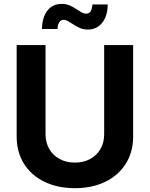

<svg xmlns="http://www.w3.org/2000/svg" viewBox="-20 -960 772 990"><path d="M65.9 -255.4V-727.5H214.8V-267.6Q214.8 -225.6 233.6 -192.4Q252.4 -159.2 286.9 -140.4Q321.3 -121.6 366.2 -121.6Q411.1 -121.6 445.3 -140.4Q479.5 -159.2 498.3 -192.1Q517.1 -225.1 517.1 -267.6V-727.5H666.5V-255.4Q666.5 -176.8 628.9 -116.5Q591.3 -56.2 523.2 -22.9Q455.1 10.3 366.2 10.3Q276.9 10.3 208.7 -22.9Q140.6 -56.2 103.3 -116.2Q65.9 -176.3 65.9 -255.4ZM349.6 -839.4Q334.5 -849.1 325.7 -853.5Q316.9 -857.9 308.6 -857.9Q293.5 -857.9 285.4 -845.2Q277.3 -832.5 276.4 -810.5H196.3Q197.8 -872.1 224.9 -906Q252 -939.9 297.9 -939.9Q321.8 -939.9 339.8 -931.9Q357.9 -923.8 380.9 -908.7Q395.5 -898.9 404.8 -894.3Q414.1 -889.6 423.3 -889.6Q439.5 -889.6 447 -901.1Q454.6 -912.6 456.5 -937H535.6Q535.2 -896.5 522 -867.4Q508.8 -838.4 486.1 -823Q463.4 -807.6 434.1 -807.6Q409.7 -807.6 391.1 -815.9Q372.6 -824.2 349.6 -839.4Z"/></svg>

Font: Inter RS Variable
Style: Regular
Weight: 400
Designer: Rasmus Andersson (customised by Maria Ramos and Noel Pretorius)
Foundry: rsms
Version: Version 3.001;Glyphs 3.2.3 (3260)